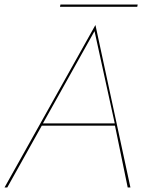

<svg xmlns="http://www.w3.org/2000/svg" viewBox="-34 -825 636 845"><path d="M155 -282 382 -688 471 -282ZM150 -272H472L528 0H540L386 -715L-14 0H-2ZM230 -795H570L572 -805H232Z"/></svg>

Font: Jost* 200 Hairline Italic
Style: Italic
Weight: 100
Italic angle: -10°
Version: Version 3.200; ttfautohint (v0.97) -l 8 -r 50 -G 200 -x 14 -